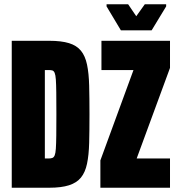

<svg xmlns="http://www.w3.org/2000/svg" viewBox="-20 -879 842 899"><path d="M35 0V-688H211Q267 -688 303 -677Q339 -666 359 -641.5Q379 -617 387.5 -576.5Q396 -536 397.5 -478.5Q399 -421 399 -344Q399 -267 397.5 -210Q396 -153 387.5 -112.5Q379 -72 359 -47.5Q339 -23 303 -11.5Q267 0 211 0ZM190 -137H209Q218 -137 225 -139.5Q232 -142 236 -151.5Q240 -161 241.5 -183Q243 -205 243.5 -244Q244 -283 244 -344Q244 -406 243.5 -445.5Q243 -485 241.5 -506.5Q240 -528 236 -537.5Q232 -547 225.5 -549Q219 -551 209 -551H190ZM450 0V-128L605 -551H455V-688H776V-561L620 -137H776V0ZM546 -737 479 -849V-859H580L618 -803L658 -859H758V-849L690 -737Z"/></svg>

Font: Saira ExtraCondensed Black
Style: Regular
Weight: 900
Width: 2
Designer: Hector Gatti with collaboration of the Omnibus-Type team
Foundry: Omnibus-Type
Version: Version 1.101